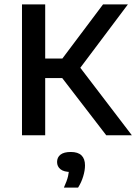

<svg xmlns="http://www.w3.org/2000/svg" viewBox="-20 -615 620 873"><path d="M463 0 229.5 -303.5 448.5 -595H561.5L334 -292L335.5 -319.5L579.5 0ZM80 0V-595H185.5V0ZM169.5 -260V-349H273.5V-260ZM270.5 238Q284.5 207.5 289.5 185.8Q294.5 164 294.5 142L312 167H303Q270.5 167 255 154.5Q239.5 142 239.5 121.5Q239.5 100.5 255 88.2Q270.5 76 302 76Q334.5 76 350.5 91.5Q366.5 107 366.5 137Q366.5 160 358.2 187.2Q350 214.5 335 238Z"/></svg>

Font: Encode Sans SC Medium
Style: Regular
Weight: 500
Version: Version 3.002